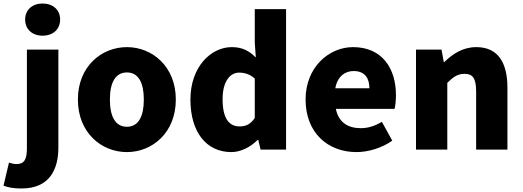

<svg xmlns="http://www.w3.org/2000/svg" viewBox="-80 -811 2972 1092"><path d="M42 261C202 261 252 153 252 27V-529H73V33C73 95 58 122 15 122C0 122 -14 119 -29 114L-60 245C-36 254 -7 261 42 261ZM63 -700C63 -644 104 -608 162 -608C221 -608 262 -644 262 -700C262 -755 221 -791 162 -791C104 -791 63 -755 63 -700Z M642 54C786 54 920 -56 920 -245C920 -433 786 -543 642 -543C497 -543 363 -433 363 -245C363 -56 497 54 642 54ZM545 -245C545 -339 575 -399 642 -399C708 -399 738 -339 738 -245C738 -150 708 -90 642 -90C575 -90 545 -150 545 -245Z M1236 54C1290 54 1345 25 1385 -15H1389L1402 40H1547V-759H1369V-569L1375 -484C1338 -520 1301 -543 1238 -543C1120 -543 1003 -431 1003 -245C1003 -59 1094 54 1236 54ZM1186 -247C1186 -352 1231 -398 1280 -398C1310 -398 1342 -389 1369 -364V-140C1344 -103 1317 -92 1283 -92C1222 -92 1186 -138 1186 -247Z M1948 54C2014 54 2092 31 2151 -11L2092 -118C2051 -94 2013 -82 1972 -82C1900 -82 1846 -114 1830 -192H2164C2168 -206 2172 -237 2172 -269C2172 -424 2092 -543 1928 -543C1791 -543 1658 -429 1658 -245C1658 -56 1784 54 1948 54ZM1827 -309C1839 -376 1882 -407 1931 -407C1996 -407 2021 -365 2021 -309Z M2286 -529V40H2464V-340C2498 -373 2522 -391 2562 -391C2607 -391 2628 -369 2628 -290V40H2806V-312C2806 -454 2753 -543 2629 -543C2552 -543 2494 -504 2447 -458H2444L2431 -529Z"/></svg>

Font: コーポレート・ロゴ ver3 Bold
Style: Regular
Weight: 700
Designer: [KANA_main] LOGOTYPE.JP [Source Han Sans] Ryoko NISHIZUKA 西塚涼子 (kana, bopomofo & ideographs); Paul D. Hunt (Latin, Greek
Version: Version 12.001;FEAKit 1.0